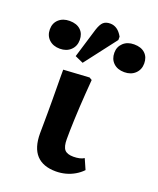

<svg xmlns="http://www.w3.org/2000/svg" viewBox="-233 -921 844 1027"><g transform="rotate(20 189.5 -407.5)"><path d="M210 14Q137 14 99.5 -26.5Q62 -67 62 -149Q62 -169 62.5 -198.5Q63 -228 63 -263.5Q63 -299 63 -336Q63 -373 62.5 -407Q62 -441 62 -468.5Q62 -496 62 -511L209 -520L224 -511Q221 -472 218 -432Q215 -392 213 -354Q211 -316 209.5 -281Q208 -246 207.5 -217.5Q207 -189 207 -168Q207 -126 221.5 -109Q236 -92 272 -92Q290 -92 306 -95.5Q322 -99 332 -106L358 -47Q340 -28 316 -14Q292 0 265 7Q238 14 210 14ZM147 -581 100 -602 151 -770Q162 -804 176 -816.5Q190 -829 215 -829Q236 -829 253.5 -817Q271 -805 285 -780V-761ZM6 -610Q-32 -610 -55.5 -632Q-79 -654 -79 -690Q-79 -725 -55.5 -746.5Q-32 -768 6 -768Q46 -768 68.5 -747Q91 -726 91 -690Q91 -655 67.5 -632.5Q44 -610 6 -610ZM373 -610Q334 -610 311 -632Q288 -654 288 -690Q288 -724 311.5 -746Q335 -768 373 -768Q413 -768 435.5 -747Q458 -726 458 -690Q458 -655 434.5 -632.5Q411 -610 373 -610Z"/></g></svg>

Font: Literata 18pt
Style: Bold
Weight: 700
Designer: Latin by Veronika Burian and Jose Scaglione. Greek by Irene Vlachou. Cyrillic by Vera Evstafieva.
Foundry: TypeTogether
Version: Version 3.103;gftools[0.9.29]